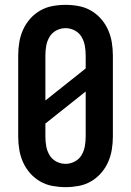

<svg xmlns="http://www.w3.org/2000/svg" viewBox="-20 -763 540 791"><path d="M250 8Q223 8 196 3Q169 -2 145.5 -15.5Q122 -29 104 -49.5Q86 -70 75 -94.5Q64 -119 59.5 -146Q55 -173 55 -200V-535Q55 -562 59.5 -589Q64 -616 75 -640.5Q86 -665 104 -685.5Q122 -706 145.5 -719.5Q169 -733 196 -738Q223 -743 250 -743Q277 -743 304 -738Q331 -733 354.5 -719.5Q378 -706 396 -685.5Q414 -665 425 -640.5Q436 -616 440.5 -589Q445 -562 445 -535V-200Q445 -173 440.5 -146Q436 -119 425 -94.5Q414 -70 396 -49.5Q378 -29 354.5 -15.5Q331 -2 304 3Q277 8 250 8ZM167 -349 333 -481V-535Q333 -555 329.5 -574.5Q326 -594 316 -611Q306 -628 288 -637.5Q270 -647 250 -647Q230 -647 212 -637.5Q194 -628 184 -611Q174 -594 170.5 -574.5Q167 -555 167 -535ZM250 -88Q270 -88 288 -97.5Q306 -107 316 -124Q326 -141 329.5 -160.5Q333 -180 333 -200V-386L167 -254V-200Q167 -180 170.5 -160.5Q174 -141 184 -124Q194 -107 212 -97.5Q230 -88 250 -88Z"/></svg>

Font: Iosevka Curly Slab
Style: Bold
Weight: 700
Monospace: yes
Designer: Belleve Invis
Foundry: Belleve Invis
Version: Version 22.1.2; ttfautohint (v1.8.4)